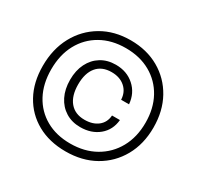

<svg xmlns="http://www.w3.org/2000/svg" viewBox="-159 -881 1142 1114"><g transform="rotate(30 412.0 -324.0)"><path d="M780.5 -325Q780.5 -214 733 -129.5Q685.5 -45 601.5 2.5Q517.5 50 407 50Q298 50 216.5 4.5Q135 -41 90 -123Q45 -205 45 -314.5Q45 -427.5 91.8 -513.8Q138.5 -600 221.8 -649Q305 -698 414 -698Q522 -698 604.8 -650.5Q687.5 -603 734 -519Q780.5 -435 780.5 -325ZM407 -3Q502.5 -3 574.2 -43.8Q646 -84.5 686.2 -157Q726.5 -229.5 726.5 -326Q726.5 -421.5 687.2 -493Q648 -564.5 577.2 -604.5Q506.5 -644.5 412 -644.5Q318 -644.5 247 -604.2Q176 -564 136.8 -491.5Q97.5 -419 97.5 -321.5Q97.5 -225 136 -153.5Q174.5 -82 244.2 -42.5Q314 -3 407 -3ZM222.5 -324Q222.5 -386.5 246 -433.2Q269.5 -480 311.8 -506Q354 -532 410 -532Q484.5 -532 534.2 -487.2Q584 -442.5 590 -371H537Q535 -421.5 500.2 -452Q465.5 -482.5 410 -482.5Q345.5 -482.5 311 -441Q276.5 -399.5 276.5 -324Q276.5 -248 311.5 -206Q346.5 -164 410 -164Q465.5 -164 499.8 -191.2Q534 -218.5 537 -265.5H590Q583.5 -196.5 534 -155.5Q484.5 -114.5 410 -114.5Q354 -114.5 311.8 -140.8Q269.5 -167 246 -214Q222.5 -261 222.5 -324Z"/></g></svg>

Font: Overused Grotesk Light
Style: Regular
Weight: 300
Version: Version 0.004